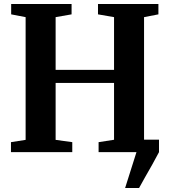

<svg xmlns="http://www.w3.org/2000/svg" viewBox="-20 -763 851 963"><path d="M607.5 180 664.5 0 657.5 -62.5H777.5V0Q762 30 743.5 62.8Q725 95.5 707.5 126Q690 156.5 677.5 180ZM108.5 -61.5V-677L36 -691V-743H339V-691L259 -677V-412.5H552V-677L471.5 -691V-743H774.5V-691L702.5 -677V-61.5L776 -50V0H474.5V-50L552 -62V-347H259V-61.5L342.5 -50V0H35V-50Z"/></svg>

Font: Merriweather 48pt
Style: Bold
Weight: 700
Version: Version 2.100